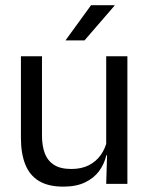

<svg xmlns="http://www.w3.org/2000/svg" viewBox="-20 -703 573 734"><path d="M140.5 -488V-184.5Q140.5 -146 151.2 -117.2Q162 -88.5 186.5 -72.8Q211 -57 252.5 -57Q291.5 -57 319.5 -71.2Q347.5 -85.5 365.2 -110.5Q383 -135.5 389.5 -167L404 -109.5H386.5Q379 -76.5 359 -49.2Q339 -22 305.2 -5.8Q271.5 10.5 222 10.5Q164.5 10.5 128.8 -11.2Q93 -33 76.5 -74.8Q60 -116.5 60 -175.5V-488ZM467 -488V0H386L389.5 -117L386 -122V-488ZM328 -683H418V-681.5L303 -548.5H231V-549.5Z"/></svg>

Font: Anek Gurmukhi Medium
Style: Regular
Weight: 400
Version: Version 1.003